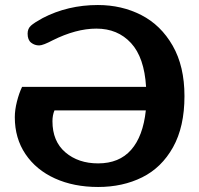

<svg xmlns="http://www.w3.org/2000/svg" viewBox="-20 -730 794 765"><path d="M39 -263Q39 -292 47.5 -325.5Q56 -359 68 -384H562Q555 -501 502 -558.5Q449 -616 364 -616Q283 -616 189 -569Q172 -560 158 -554.5Q144 -549 136 -549Q118 -549 104 -560Q90 -571 90 -596Q90 -616 103.5 -628Q117 -640 150 -658Q250 -710 370 -710Q465 -710 543 -670Q621 -630 668 -548Q715 -466 715 -347Q715 -225 669.5 -143.5Q624 -62 546.5 -23.5Q469 15 371 15Q274 15 199 -19Q124 -53 81.5 -116Q39 -179 39 -263ZM561 -290H197Q189 -271 189 -247Q189 -167 240.5 -123Q292 -79 371 -79Q455 -79 502.5 -133Q550 -187 561 -290Z"/></svg>

Font: Maitree
Style: Bold
Weight: 700
Designer: CadsonDemak Team
Foundry: CadsonDemak
Version: Version 1.002